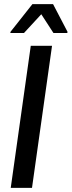

<svg xmlns="http://www.w3.org/2000/svg" viewBox="-20 -910 347 930"><path d="M30 0ZM32 0 129 -688H232L135 0ZM30 -750 31 -756 137 -890H237L307 -756L306 -750H239L180 -841L96 -750Z"/></svg>

Font: Assailand Medium
Style: Italic
Weight: 500
Italic angle: -8°
Designer: Hector Gatti with collaboration of the Omnibus-Type team
Foundry: Omnibus-Type
Version: Version 0.072;October 19, 2019;FontCreator 12.0.0.2547 64-bi